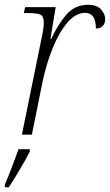

<svg xmlns="http://www.w3.org/2000/svg" viewBox="-44 -566 462 807"><path d="M135 -426Q137 -436 138.5 -448.5Q140 -461 140 -472Q140 -497 126.5 -504Q113 -511 75 -511H56L62 -536H190L168 -402H171Q199 -463 235 -504.5Q271 -546 326 -546Q363 -546 380.5 -526.5Q398 -507 398 -486Q398 -468 388 -457Q378 -446 359 -446Q359 -512 314 -512Q275 -512 240.5 -472.5Q206 -433 178.5 -366.5Q151 -300 134 -218L90 0H48ZM-23 208Q-9 176 6 136.5Q21 97 34 61H81V71Q71 92 55 119.5Q39 147 22.5 174.5Q6 202 -7 221H-24Z"/></svg>

Font: Noto Serif ExtraLight
Style: Italic
Weight: 200
Italic angle: -12°
Designer: Monotype Design Team
Foundry: Monotype Imaging Inc.
Version: Version 2.014; ttfautohint (v1.8.4.7-5d5b)